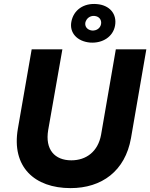

<svg xmlns="http://www.w3.org/2000/svg" viewBox="-20 -954 773 988"><path d="M343 14C504 14 624 -74 654 -243L733 -700H576L500 -260C484 -174 424 -129 347 -129C262 -129 211 -184 228 -285L301 -700H143L72 -292C38 -95 158 14 343 14ZM443 -735C509 -730 562 -766 572 -822C583 -883 543 -928 478 -933C411 -939 358 -903 347 -841C337 -785 377 -741 443 -735ZM453 -797C430 -800 416 -816 419 -837C424 -859 443 -874 466 -872C490 -870 504 -852 500 -830C496 -809 477 -795 453 -797Z"/></svg>

Font: Fixel Display 20240404
Style: Bold Italic
Weight: 700
Italic angle: -10°
Designer: AlfaBravo + MacPaw
Foundry: Kyrylo Tkachov, Marchela Mozhyna, Serhii Makarenko, Maria Weinstein, Zakhar Kryvoshyya
Version: Version 1.211;Glyphs 3.2 (3225)